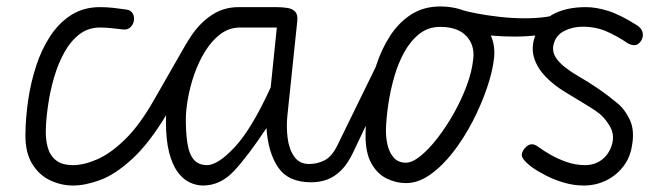

<svg xmlns="http://www.w3.org/2000/svg" viewBox="-20 -563 2057 593"><path d="M359.5 -472Q344 -474 324.5 -476Q305 -478 289 -478Q252.5 -478 225.2 -457Q198 -436 178.8 -401.2Q159.5 -366.5 147.2 -324.5Q135 -282.5 128.8 -240.2Q122.5 -198 121.5 -162.5Q120.5 -134.5 127 -109.2Q133.5 -84 152.2 -68.5Q171 -53 205.5 -53V10Q169 10 135 -6Q101 -22 79.5 -56.8Q58 -91.5 58.5 -147Q59 -198.5 67 -253.5Q75 -308.5 91.8 -359.8Q108.5 -411 135.5 -452Q162.5 -493 200.5 -517Q238.5 -541 289 -541Q308 -541 329.2 -538.8Q350.5 -536.5 370.5 -533.5Q384.5 -531.5 390 -521.2Q395.5 -511 393.5 -499Q391.5 -487 382.8 -478.8Q374 -470.5 359.5 -472ZM205.5 -53Q239 -53 280 -70.8Q321 -88.5 366 -132.2Q411 -176 455.5 -254L554 -426Q560.5 -437 564 -437Q568 -437 568.5 -427Q569 -417 567 -400.5Q565 -384 560.5 -364Q554.5 -336.5 544.8 -307.2Q535 -278 523.5 -258L497.5 -214.5Q442 -121.5 389.2 -73Q336.5 -24.5 290 -7.2Q243.5 10 205.5 10Q190.5 10 182.5 0Q174.5 -10 174 -21.5Q173.5 -33.5 181.2 -43.2Q189 -53 205.5 -53Z M554 -195Q554 -116.5 569 -84.8Q584 -53 619 -53Q653.5 -53 705.8 -109.5Q758 -166 816 -293L835 -478H722Q688 -478 661 -457.8Q634 -437.5 613.8 -404.8Q593.5 -372 580.2 -334Q567 -296 560.5 -259.2Q554 -222.5 554 -195ZM941 0Q870.5 0 839.2 -45.8Q808 -91.5 803 -167.5Q747 -83 704.2 -36.5Q661.5 10 607 10Q586 10 565.5 0.2Q545 -9.5 528.5 -32Q512 -54.5 502.2 -92.8Q492.5 -131 492.5 -187.5Q492.5 -228.5 501.5 -276.5Q510.5 -324.5 528.5 -371.2Q546.5 -418 573.5 -456.5Q600.5 -495 636.2 -518Q672 -541 717 -541H831.5Q852 -541 867.8 -538.5Q883.5 -536 892 -526.5Q900.5 -517 898 -496.5L867.5 -205Q864 -170 868.5 -135.8Q873 -101.5 889 -79Q905 -56.5 934.5 -56.5ZM934.5 -56.5Q960.5 -56.5 982.8 -68Q1005 -79.5 1022 -114L1157.5 -391Q1163.5 -404 1167.5 -405Q1171 -406 1171 -394.5Q1171 -383 1168.5 -364Q1166 -345 1161.5 -323Q1156 -295.5 1149 -269Q1142 -242.5 1136 -230L1072 -95Q1054.5 -57.5 1033.8 -37Q1013 -16.5 990 -8.2Q967 0 941 0Q922.5 0 914.2 -9Q906 -18 906 -29Q906.5 -39.5 913.8 -48Q921 -56.5 934.5 -56.5Z M1234 2.5Q1203 2.5 1174 -11.8Q1145 -26 1126.8 -58.8Q1108.5 -91.5 1109 -147Q1109.5 -198.5 1117.2 -253.8Q1125 -309 1141.8 -360.5Q1158.5 -412 1185.5 -453.2Q1212.5 -494.5 1250.8 -518.8Q1289 -543 1339.5 -543Q1392 -543 1431 -521.8Q1470 -500.5 1490.2 -464.8Q1510.5 -429 1506 -384.5Q1501.5 -342.5 1484 -291.2Q1466.5 -240 1439.8 -188.2Q1413 -136.5 1379.5 -93.2Q1346 -50 1308.8 -23.8Q1271.5 2.5 1234 2.5ZM1234 -60.5Q1253 -60.5 1278.2 -80.8Q1303.5 -101 1330.2 -135.2Q1357 -169.5 1380.8 -211.5Q1404.5 -253.5 1421 -297.2Q1437.5 -341 1441.5 -380Q1447 -423.5 1420.2 -451.8Q1393.5 -480 1339.5 -480Q1303 -480 1275.8 -458.8Q1248.5 -437.5 1229 -402.5Q1209.5 -367.5 1197.5 -325.2Q1185.5 -283 1179.2 -240.5Q1173 -198 1172 -162.5Q1171.5 -139.5 1176.8 -116Q1182 -92.5 1195.8 -76.5Q1209.5 -60.5 1234 -60.5ZM1407 -532Q1421.5 -527.5 1452.2 -521.5Q1483 -515.5 1522.5 -511Q1562 -506.5 1602 -506.5Q1635 -506.5 1665 -510.5Q1695 -514.5 1717.5 -525Q1725 -528.5 1731 -528.5Q1739 -528 1740.8 -521Q1742.5 -514 1738.5 -504Q1736 -498 1730.8 -491.5Q1725.5 -485 1717.5 -479Q1695.5 -462.5 1654.8 -456.2Q1614 -450 1569.5 -450Q1533.5 -450 1499.5 -453Q1465.5 -456 1440.2 -460Q1415 -464 1405 -467Q1390 -472 1385.5 -484.2Q1381 -496.5 1383 -508.5Q1385.5 -520 1392.2 -527.2Q1399 -534.5 1407 -532Z M1783 10Q1751 10 1719.8 0.5Q1688.5 -9 1663 -22.5Q1637.5 -36 1622.5 -47Q1603 -61.5 1595.2 -73.5Q1587.5 -85.5 1596.5 -99.5Q1604 -110 1611.2 -114.2Q1618.5 -118.5 1626.8 -117Q1635 -115.5 1644.5 -108Q1656.5 -99 1678.8 -86Q1701 -73 1729.2 -63Q1757.5 -53 1787 -53Q1818 -53 1840.8 -71.2Q1863.5 -89.5 1871.5 -122Q1877.5 -150 1863 -174Q1848.5 -198 1832 -211.5Q1818.5 -222 1798 -234.8Q1777.5 -247.5 1757.8 -259.2Q1738 -271 1726 -278.5Q1691 -299.5 1665.8 -325.5Q1640.5 -351.5 1630.5 -381.5Q1620.5 -411.5 1630 -444Q1644.5 -494.5 1686 -517.8Q1727.5 -541 1789.5 -541Q1820.5 -541 1857.8 -529.5Q1895 -518 1946.5 -485.5Q1962.5 -475.5 1965 -461.5Q1967.5 -447.5 1959 -435.5Q1949.5 -422.5 1938 -423.5Q1926.5 -424.5 1918 -430Q1888 -450.5 1854.5 -465.5Q1821 -480.5 1779.5 -480.5Q1749 -480.5 1723.5 -467.8Q1698 -455 1690.5 -428.5Q1682.5 -402 1701.8 -378Q1721 -354 1766.5 -327.5Q1796.5 -310.5 1827.5 -289.2Q1858.5 -268 1887.5 -243.5Q1909.5 -226 1925 -193.5Q1940.5 -161 1932 -114Q1926.5 -76.5 1904.8 -48.5Q1883 -20.5 1851.2 -5.2Q1819.5 10 1783 10Z"/></svg>

Font: Edu NSW ACT Cursive
Style: Regular
Weight: 400
Designer: Tina and Corey Anderson, Eben Sorkin, Mirko Velimirovic
Foundry: Sorkin Type Co.
Version: Version 2.000